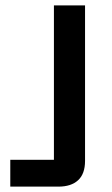

<svg xmlns="http://www.w3.org/2000/svg" viewBox="-20 -695 418 715"><path d="M18.3 0V-100H180.8V-675H296.7V-95.8Q296.7 -47.5 270.8 -23.8Q245 0 197.5 0Z"/></svg>

Font: Funnel Display Medium
Style: Regular
Weight: 500
Designer: NORD ID, Kristian Moeller
Foundry: Dicotype
Version: Version 1.000